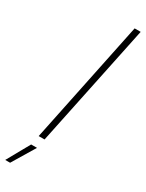

<svg xmlns="http://www.w3.org/2000/svg" viewBox="-296 -763 754 991"><g transform="rotate(30 80.5 -268.0)"><path d="M31 0 182 -729H218L66 0ZM-57 193 19 57H54L-28 193Z"/></g></svg>

Font: Mona Sans
Style: Italic
Weight: 200
Italic angle: -11.6951°
Designer: Deni Anggara
Foundry: GitHub
Version: Version 2.000